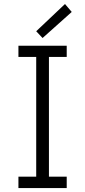

<svg xmlns="http://www.w3.org/2000/svg" viewBox="-20 -951 431 971"><path d="M73.2 -57.6H163.1V-663.1H73.2V-719.7H317.4V-663.1H227.5V-57.6H317.4V0H73.2ZM163.1 -793 308.6 -930.7 342.8 -890.6 195.3 -758.8Z"/></svg>

Font: Reddit Sans Fudge Light
Style: Regular
Weight: 300
Designer: Stephen Hutchings
Foundry: Reddit
Version: Version 1.013